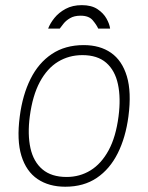

<svg xmlns="http://www.w3.org/2000/svg" viewBox="-20 -698 562 728"><path d="M227.5 10Q165.5 10 122.5 -19Q79.5 -48 61.2 -107.2Q43 -166.5 55 -257Q65.5 -338 95.8 -398.8Q126 -459.5 176.5 -493.2Q227 -527 297.5 -527Q359 -527 401 -497.8Q443 -468.5 461 -408.8Q479 -349 467 -257Q456.5 -177 426.5 -117Q396.5 -57 347 -23.5Q297.5 10 227.5 10ZM232.5 -27Q282.5 -27 323.2 -52Q364 -77 391.8 -128Q419.5 -179 429.5 -257Q438.5 -326.5 427.2 -378.8Q416 -431 382.8 -460Q349.5 -489 292.5 -489Q241.5 -489 200.2 -464Q159 -439 131.2 -387.5Q103.5 -336 93 -257Q84 -188 95.5 -136.2Q107 -84.5 141 -55.8Q175 -27 232.5 -27ZM162.5 -589.5Q170 -609.5 186.5 -630Q203 -650.5 229 -664.5Q255 -678.5 290.5 -678.5Q327 -678.5 349.8 -663.2Q372.5 -648 384 -627.2Q395.5 -606.5 397.5 -589.5H352.5Q346 -604 331.5 -621.2Q317 -638.5 285.5 -638.5Q261.5 -638.5 245.8 -629.2Q230 -620 220.8 -608.2Q211.5 -596.5 206.5 -589.5Z"/></svg>

Font: Public Sans Thin Thin
Style: Italic
Weight: 250
Italic angle: -8°
Version: Version 2.001